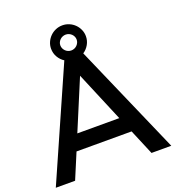

<svg xmlns="http://www.w3.org/2000/svg" viewBox="-157 -1026 1053 1150"><g transform="rotate(-20 369.0 -450.5)"><path d="M310 -700Q287 -714.5 273 -738.8Q259 -763 259 -792Q259 -814 267.8 -833.8Q276.5 -853.5 291.5 -868.5Q306.5 -883.5 326.8 -892.2Q347 -901 370 -901Q393 -901 413.2 -892.2Q433.5 -883.5 448.5 -868.5Q463.5 -853.5 472.2 -833.8Q481 -814 481 -792Q481 -763.5 467.2 -739.2Q453.5 -715 430.5 -700H431L737 0H611L543 -162H192L124 0H1ZM501 -262 367 -581 233.5 -262ZM370 -842Q359.5 -842 350 -838Q340.5 -834 333.5 -827.2Q326.5 -820.5 322.2 -811.2Q318 -802 318 -792Q318 -781.5 322.2 -772.2Q326.5 -763 333.5 -756Q340.5 -749 350 -745Q359.5 -741 370 -741Q380.5 -741 390 -745Q399.5 -749 406.5 -756Q413.5 -763 417.8 -772.2Q422 -781.5 422 -792Q422 -802 417.8 -811.2Q413.5 -820.5 406.5 -827.2Q399.5 -834 390 -838Q380.5 -842 370 -842Z"/></g></svg>

Font: Argentum Sans
Style: Regular
Weight: 400
Designer: Julieta Ulanovsky, Owen Earl, Chris M. Simpson, Rasmus Andersson, Cristiano Sobral
Foundry: The Argentum Sans Project Authors
Version: Version 3.135; ttfautohint (v1.8.4.7-5d5b-dirty)